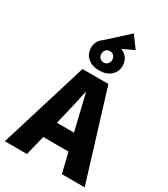

<svg xmlns="http://www.w3.org/2000/svg" viewBox="-241 -1123 1081 1233"><g transform="rotate(30 300.0 -507.0)"><path d="M264 -845 215 -868 375 -1014 439 -927ZM4 0 204 -651H396L596 0H427L348 -323Q337 -371 323.5 -426Q310 -481 298 -531H294Q284 -481 271.5 -426Q259 -371 247 -323L168 0ZM142 -147V-270H456V-147ZM300 -696Q248 -696 215.5 -724Q183 -752 183 -797Q183 -843 215.5 -870Q248 -897 300 -897Q352 -897 384.5 -870Q417 -843 417 -797Q417 -752 384.5 -724Q352 -696 300 -696ZM300 -755Q317 -755 328.5 -766.5Q340 -778 340 -797Q340 -816 328.5 -827.5Q317 -839 300 -839Q283 -839 271.5 -827.5Q260 -816 260 -797Q260 -778 271.5 -766.5Q283 -755 300 -755Z"/></g></svg>

Font: Source Code Pro ExtraBold
Style: Regular
Weight: 800
Monospace: yes
Designer: Paul D. Hunt, Teo Tuominen
Foundry: Adobe Systems Incorporated
Version: Version 1.018;hotconv 1.0.116;makeotfexe 2.5.65601